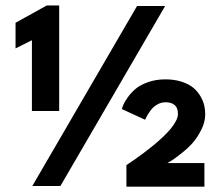

<svg xmlns="http://www.w3.org/2000/svg" viewBox="-20 -682 810 704"><path d="M97 -534.5 37 -504.5V-598.5L151.5 -662H197V-275H97ZM482.5 -660H585.5L201.5 0H98.5ZM586.5 -307Q570 -307 555.2 -298Q540.5 -289 531.5 -276.2Q522.5 -263.5 518 -255.2Q513.5 -247 512 -243L427 -282Q428 -288 432.5 -298.5Q437 -309 449 -325.8Q461 -342.5 477.5 -356.5Q494 -370.5 522.8 -380.8Q551.5 -391 586.5 -391Q620 -391 646.5 -382.2Q673 -373.5 688.8 -360.2Q704.5 -347 714.8 -329.5Q725 -312 728.8 -295.8Q732.5 -279.5 732.5 -263Q732.5 -234.5 717.8 -205.5Q703 -176.5 686 -157.5Q669 -138.5 644.2 -119Q619.5 -99.5 611.2 -94.5Q603 -89.5 593.5 -84H729.5V2.5H443.5V-76.5Q444 -77 454.8 -84.2Q465.5 -91.5 477.8 -100Q490 -108.5 508 -122Q526 -135.5 542.2 -148.8Q558.5 -162 575.5 -178Q592.5 -194 604.8 -208.5Q617 -223 624.8 -237.8Q632.5 -252.5 632.5 -264.5Q632.5 -307 586.5 -307Z"/></svg>

Font: League Spartan ExtraBold
Style: Regular
Weight: 800
Foundry: The League of Moveable Type
Version: Version 2.002